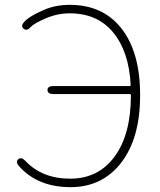

<svg xmlns="http://www.w3.org/2000/svg" viewBox="-20 -759 659 792"><path d="M271 13Q136 13 59 -73Q43 -91 55 -102Q68 -113 84 -96Q153 -22 269.5 -22Q386 -22 453 -113.5Q520 -205 520 -366Q520 -371 515 -371H200Q176 -371 176 -388Q176 -404 200 -404H514Q519 -404 519 -409Q512 -546 447 -625Q382 -704 268 -704Q217 -704 169 -683.5Q121 -663 106 -647Q90 -629 77 -641Q64 -652 81 -670Q99 -689 139 -708Q150 -713 161 -718Q208 -739 268 -739Q405 -739 481.5 -641Q558 -543 558 -366Q558 -189 480 -88Q402 13 271 13Z"/></svg>

Font: Resource Han Rounded JP ExtraLight
Style: Regular
Weight: 250
Designer: Cyano Hao (round all glyphs); Ryoko NISHIZUKA 西塚涼子 (kana, bopomofo & ideographs); Paul D. Hunt (Latin, Greek & Cyrillic)
Foundry: Cyano Hao
Version: 0.990